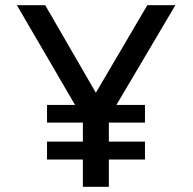

<svg xmlns="http://www.w3.org/2000/svg" viewBox="-20 -719 741 739"><path d="M299 -105H161V-174H299V-247H161V-315H269L45 -699H154L349 -362L547 -699H655L428 -315H538V-247H399V-174H538V-105H399V0H299Z"/></svg>

Font: Prompt
Style: Regular
Weight: 400
Designer: Katatrad Team
Foundry: CadsonDemak
Version: Version 1.001